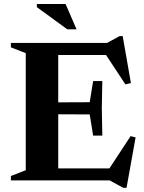

<svg xmlns="http://www.w3.org/2000/svg" viewBox="-20 -886 708 943"><path d="M482.5 -488 480 -354 482.5 -220H437.5L420.5 -324L189 -325V-383L420.5 -384L437.5 -488ZM623 -478 596 -471.5 485.5 -639 531 -616H182.5V-675H505.5L568 -709H582.5ZM503 -37 621.5 -217.5 646 -211 601.5 36.5H585.5L518.5 0H182.5V-59H539ZM33.5 0V-21.5L106.5 -50V-625L33.5 -653.5V-675H266V0ZM356 -742H310.5L161 -851V-866.5H302Z"/></svg>

Font: Newsreader 24pt
Style: Bold
Weight: 700
Designer: Hugues Gentile
Foundry: Production Type
Version: Version 1.003